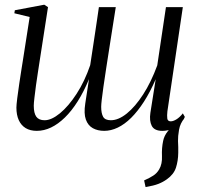

<svg xmlns="http://www.w3.org/2000/svg" viewBox="-20 -532 816 796"><path d="M583.5 243.5 577.5 216Q600 206 615.2 196.2Q630.5 186.5 640 170Q653 148 651.5 115Q650 82 656.5 51.5Q661 30.5 675 13Q689 -4.5 697 -15.5L744.5 -41.5Q727 -21 722.2 6.2Q717.5 33.5 718 52.5Q718.5 65 719 77.5Q719.5 90 719 101.5Q718.5 135 709.5 163Q700.5 191 671.5 211.5Q655.5 223 636.2 230.5Q617 238 583.5 243.5ZM143 -270Q141 -256 137 -231Q133 -206 129.2 -178.2Q125.5 -150.5 122.8 -127.2Q120 -104 120 -93.5Q120 -63 130.5 -48.2Q141 -33.5 165 -33.5Q193.5 -33.5 228.8 -62.5Q264 -91.5 297.5 -143Q331 -194.5 354 -262Q357.5 -283.5 360.5 -304.8Q363.5 -326 367 -347.5Q371 -373.5 374.8 -399.2Q378.5 -425 382.5 -451Q386.5 -477 390 -502.5H460Q447.5 -424 437.8 -361.8Q428 -299.5 420.8 -252.5Q413.5 -205.5 408.8 -172.2Q404 -139 401.8 -118.5Q399.5 -98 399.5 -89Q399.5 -62.5 407.5 -48Q415.5 -33.5 439.5 -33.5Q471 -33.5 505.8 -61.5Q540.5 -89.5 573.5 -140.5Q606.5 -191.5 632 -261L668 -502.5H738L674 -70.5Q672 -53 673.5 -41Q675 -29 688 -29Q698 -29 711.2 -37Q724.5 -45 738 -62L746.5 -47Q738.5 -33 724.8 -19.8Q711 -6.5 693 2Q675 10.5 653 10.5Q620 10.5 609.2 -10.2Q598.5 -31 603.5 -64.5L625.5 -203.5Q602.5 -150.5 576.8 -110.5Q551 -70.5 523.8 -43.5Q496.5 -16.5 468.2 -3Q440 10.5 412 10.5Q385 10.5 365 -0.5Q345 -11.5 336 -36.2Q327 -61 333.5 -103L349 -204Q327.5 -152 302.2 -112Q277 -72 249 -44.8Q221 -17.5 191.8 -3.5Q162.5 10.5 132.5 10.5Q105 10.5 86.2 -1Q67.5 -12.5 57.8 -34Q48 -55.5 48 -86Q48 -96.5 51.5 -124.8Q55 -153 60 -186.2Q65 -219.5 69.2 -246Q73.5 -272.5 74.5 -279L103 -461.5L39.5 -477L41.5 -489.5L163.5 -512.5L179 -502.5Z"/></svg>

Font: Merriweather 144pt Light
Style: Italic
Weight: 300
Italic angle: -7.8°
Version: Version 2.101